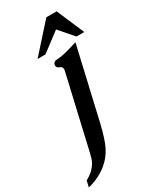

<svg xmlns="http://www.w3.org/2000/svg" viewBox="-305 -784 937 1144"><g transform="rotate(-30 163.5 -212.0)"><path d="M62 -525.4 231.4 -714.4H302.2L383.3 -525.4H329.6L245.1 -622.6L116.2 -525.4ZM193.4 -5.9Q170.4 91.3 146 139.6Q121.6 188 80.1 223.1Q21 272 -56.2 290L-46.4 247.6Q8.3 218.8 33.7 172.4Q43.9 153.3 51.8 117.7Q60.1 82 79.6 -2.9L167.5 -383.8Q168.5 -388.7 168.9 -393.1Q168.9 -410.2 150.9 -417Q132.3 -424.3 132.3 -439Q132.3 -441.9 132.8 -444.8Q137.2 -464.8 159.7 -464.8Q190.9 -466.3 222.7 -474.6Q254.9 -482.9 307.1 -499Z"/></g></svg>

Font: Caudex
Style: Bold
Weight: 700
Italic angle: -13°
Version: Version 1.04